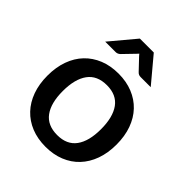

<svg xmlns="http://www.w3.org/2000/svg" viewBox="-202 -844 975 975"><g transform="rotate(45 285.5 -356.0)"><path d="M286 -518Q342.5 -518 388.2 -499.5Q434 -481 466.2 -447Q498.5 -413 516 -364.5Q533.5 -316 533.5 -255.5Q533.5 -195 516 -146.5Q498.5 -98 466.2 -63.8Q434 -29.5 388.2 -11Q342.5 7.5 286 7.5Q229 7.5 183.2 -11Q137.5 -29.5 105 -63.8Q72.5 -98 55 -146.5Q37.5 -195 37.5 -255.5Q37.5 -316 55 -364.5Q72.5 -413 105 -447Q137.5 -481 183.2 -499.5Q229 -518 286 -518ZM286 -76.5Q355 -76.5 388.8 -122.8Q422.5 -169 422.5 -255Q422.5 -341 388.8 -387.8Q355 -434.5 286 -434.5Q216 -434.5 182 -387.8Q148 -341 148 -255Q148 -169 182 -122.8Q216 -76.5 286 -76.5ZM450 -584.5H378Q371.5 -584.5 365.2 -586.5Q359 -588.5 352.5 -595.5L297.5 -653.5Q293 -658 288.5 -664Q286 -661 283.8 -658.5Q281.5 -656 279 -653.5L223 -595.5Q217.5 -590 211 -587.2Q204.5 -584.5 197.5 -584.5H123L236.5 -720H336.5Z"/></g></svg>

Font: TypoPRO Lato
Style: Regular
Weight: 600
Designer: Lukasz Dziedzic with Adam Twardoch and Botio Nikoltchev
Foundry: tyPoland Lukasz Dziedzic
Version: Version 2.010; 2014-09-01; http://www.latofonts.com/